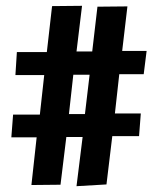

<svg xmlns="http://www.w3.org/2000/svg" viewBox="-20 -647 540 660"><path d="M141 -468H38L33 -389H132L117 -253H25L19 -175H106L88 -11L188 -12L208 -176H264L243 -7L346 -13L366 -179H458L464 -257H375L390 -392H474L484 -472H400L418 -625L315 -624L297 -470H243L262 -627L159 -626ZM288 -390 272 -255H217L232 -390Z"/></svg>

Font: Inconsolata
Style: Bold
Weight: 700
Monospace: yes
Designer: Raph Levien, Kirill Tkachev(cyreal.org)
Foundry: Raph Levien, Kirill Tkachev(cyreal.org)
Version: Version 1.014